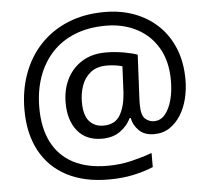

<svg xmlns="http://www.w3.org/2000/svg" viewBox="-55 -773 1009 922"><g transform="rotate(-5 449.5 -312.5)"><path d="M841 -357Q841 -311 830.5 -267Q820 -223 798 -187.5Q776 -152 744 -130.5Q712 -109 668 -109Q622 -109 595.5 -135.5Q569 -162 563 -196H558Q540 -159 505 -134Q470 -109 417 -109Q341 -109 299.5 -160Q258 -211 258 -295Q258 -361 284 -411.5Q310 -462 357.5 -491Q405 -520 470 -520Q514 -520 556.5 -512.5Q599 -505 623 -496L613 -293Q612 -275 612 -267.5Q612 -260 612 -257Q612 -205 630.5 -188Q649 -171 674 -171Q705 -171 726.5 -196.5Q748 -222 759.5 -264.5Q771 -307 771 -358Q771 -451 733.5 -515.5Q696 -580 630.5 -614Q565 -648 482 -648Q397 -648 331 -621Q265 -594 220.5 -545Q176 -496 153 -429.5Q130 -363 130 -283Q130 -185 165 -116.5Q200 -48 267.5 -12.5Q335 23 433 23Q494 23 549.5 9.5Q605 -4 648 -20V48Q605 66 551.5 77.5Q498 89 433 89Q315 89 231 45Q147 1 102.5 -81.5Q58 -164 58 -280Q58 -373 87 -452.5Q116 -532 171 -590.5Q226 -649 304.5 -681.5Q383 -714 482 -714Q560 -714 625.5 -689.5Q691 -665 739.5 -618.5Q788 -572 814.5 -506Q841 -440 841 -357ZM336 -293Q336 -229 361.5 -200Q387 -171 430 -171Q486 -171 510.5 -213Q535 -255 539 -322L545 -447Q532 -451 512 -454Q492 -457 471 -457Q422 -457 392 -433Q362 -409 349 -371.5Q336 -334 336 -293Z"/></g></svg>

Font: uguzrati05
Style: Book
Weight: 400
Designer: Jelle Bosma - Monotype Design Team, Universal Thirst
Foundry: Monotype Imaging Inc.
Version: Version 2.106